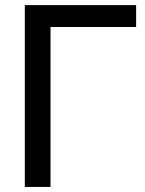

<svg xmlns="http://www.w3.org/2000/svg" viewBox="-20 -739 572 759"><path d="M179.7 0V-632.3H518.1V-718.8H78.1V0Z"/></svg>

Font: Winston
Style: Regular
Weight: 400
Designer: Vernon Adams, Kim Jin-seong, David Berlow, Cristiano Sobral
Foundry: The Winston Project Authors
Version: Version 3.004